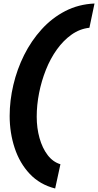

<svg xmlns="http://www.w3.org/2000/svg" viewBox="-20 -845 558 1093"><path d="M294 228Q207 206 149.5 145Q92 84 63.5 -2.5Q35 -89 35 -185Q35 -272 56 -361.5Q77 -451 117.5 -532Q158 -613 217 -678Q276 -743 351.5 -782Q427 -821 518 -825L489 -687Q434 -681 387.5 -648Q341 -615 304 -563.5Q267 -512 241.5 -448Q216 -384 202.5 -315.5Q189 -247 189 -181Q189 -116 205 -59Q221 -2 251 37.5Q281 77 324 90Z"/></svg>

Font: Be Vietnam Pro
Style: Bold Italic
Weight: 700
Italic angle: -12°
Designer: Lam Bao, Tony Le, Vietanh Nguyen
Foundry: Yellow Type Foundry
Version: Version 1.002; ttfautohint (v1.8.3)